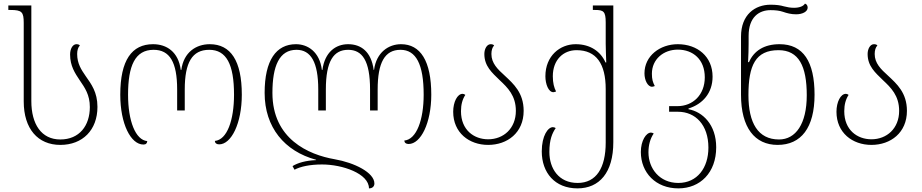

<svg xmlns="http://www.w3.org/2000/svg" viewBox="-20 -790 5089 1060"><path d="M313 10C436 10 518 -72 518 -200C518 -281 484 -326 453 -370C429 -405 406 -439 406 -492C406 -512 411 -529 421 -539C417 -544 410 -546 402 -546C381 -546 367 -520 367 -489C367 -426 394 -386 420 -347C448 -306 476 -267 476 -199C476 -96 418 -20 313 -20C208 -20 153 -105 153 -232V-760H26V-735H37C101 -735 111 -724 111 -663V-230C111 -79 189 10 313 10Z M772 8C786 8 792 1 793 -11C728 -17 687 -122 687 -267C687 -426 725 -515 828 -515C917 -515 958 -447 958 -296V-180H1000V-296C1000 -445 1041 -515 1135 -515C1230 -515 1272 -435 1272 -267C1272 -127 1234 -18 1166 -12C1167 0 1175 7 1190 7C1257 7 1315 -109 1315 -267C1315 -454 1254 -546 1138 -546C1063 -546 994 -502 981 -404H978C965 -504 900 -546 825 -546C708 -546 644 -458 644 -267C644 -106 702 8 772 8Z M2194 -546C2126 -546 2058 -502 2045 -404H2043C2030 -504 1974 -546 1902 -546C1833 -546 1773 -502 1760 -404H1757C1745 -504 1679 -546 1614 -546C1505 -546 1441 -458 1441 -277C1441 -87 1551 45 1725 92V94C1669 96 1624 109 1595 127L1606 147C1637 130 1690 118 1758 118C1870 118 2017 168 2017 250C2035 250 2047 240 2047 223C2047 163 1937 108 1827 89C1683 64 1484 -23 1484 -277C1484 -426 1522 -515 1617 -515C1696 -515 1737 -447 1737 -296V-180H1779V-296C1779 -453 1822 -515 1902 -515C1980 -515 2023 -455 2023 -296V-180H2065V-296C2065 -444 2104 -515 2191 -515C2277 -515 2319 -435 2319 -267C2319 -129 2280 -20 2212 -14C2213 -2 2221 5 2236 5C2303 5 2361 -111 2361 -267C2361 -454 2301 -546 2194 -546Z M2675 10C2781 10 2871 -57 2871 -178C2871 -278 2815 -327 2767 -372C2727 -408 2693 -441 2693 -492C2693 -512 2698 -529 2708 -539C2704 -544 2697 -546 2689 -546C2668 -546 2654 -520 2654 -492C2654 -425 2696 -389 2738 -348C2783 -306 2828 -262 2828 -178C2828 -81 2760 -21 2675 -21C2597 -21 2525 -72 2525 -176C2525 -212 2533 -242 2549 -266C2544 -270 2539 -272 2534 -272C2505 -272 2482 -227 2482 -173C2482 -57 2570 10 2675 10Z M3168 250C3289 250 3366 163 3366 -5V-760H3253V-735H3265C3312 -735 3324 -727 3324 -666V-548C3324 -519 3326 -481 3327 -445H3323C3296 -506 3239 -546 3158 -546C3072 -546 2991 -482 2991 -369C2991 -326 3008 -281 3035 -281C3039 -281 3044 -283 3050 -285C3039 -306 3032 -332 3032 -369C3032 -460 3090 -513 3163 -513C3272 -513 3324 -438 3324 -298V-3C3324 137 3272 220 3169 220C3065 220 3013 141 3013 49C3013 -20 3029 -55 3048 -83C3043 -86 3038 -88 3032 -88C3006 -88 2971 -42 2971 46C2971 163 3043 250 3168 250Z M3725 250C3846 250 3934 163 3934 23C3934 -102 3859 -173 3781 -187V-191C3859 -215 3914 -276 3914 -367C3914 -478 3830 -546 3722 -546C3624 -546 3538 -482 3538 -385C3538 -347 3556 -311 3580 -311C3584 -311 3589 -313 3595 -315C3584 -336 3579 -352 3579 -383C3579 -463 3643 -516 3722 -516C3806 -516 3871 -462 3871 -363C3871 -267 3806 -204 3720 -204H3674V-173H3723C3819 -173 3891 -101 3891 25C3891 137 3829 220 3725 220C3622 220 3560 141 3560 51C3560 10 3570 -25 3589 -53C3584 -56 3579 -58 3574 -58C3547 -58 3518 -13 3518 49C3518 163 3600 250 3725 250Z M4273 10C4403 10 4477 -85 4477 -267C4477 -449 4415 -546 4284 -546C4198 -546 4142 -509 4115 -447H4110C4112 -484 4113 -522 4113 -551V-592C4113 -696 4171 -734 4234 -734C4263 -734 4284 -731 4302 -725C4325 -717 4348 -711 4375 -711C4411 -711 4439 -726 4439 -748C4439 -759 4433 -768 4424 -770C4416 -756 4394 -747 4364 -747C4344 -747 4327 -750 4308 -755C4288 -761 4265 -764 4234 -764C4149 -764 4071 -710 4071 -588V-267C4071 -85 4147 10 4273 10ZM4281 -20C4165 -20 4112 -111 4112 -265C4112 -429 4151 -513 4278 -513C4390 -513 4434 -425 4434 -264C4434 -106 4373 -20 4281 -20Z M4791 10C4897 10 4987 -57 4987 -178C4987 -278 4931 -327 4883 -372C4843 -408 4809 -441 4809 -492C4809 -512 4814 -529 4824 -539C4820 -544 4813 -546 4805 -546C4784 -546 4770 -520 4770 -492C4770 -425 4812 -389 4854 -348C4899 -306 4944 -262 4944 -178C4944 -81 4876 -21 4791 -21C4713 -21 4641 -72 4641 -176C4641 -212 4649 -242 4665 -266C4660 -270 4655 -272 4650 -272C4621 -272 4598 -227 4598 -173C4598 -57 4686 10 4791 10Z"/></svg>

Font: Noto Serif Georgian ExtraLight
Style: Regular
Weight: 200
Designer: Monotype Design Team, Akaki Razmadze
Foundry: Google LLC
Version: Version 2.003